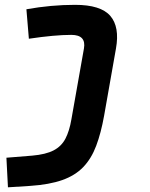

<svg xmlns="http://www.w3.org/2000/svg" viewBox="-20 -548 626 802"><path d="M13.2 234.4 6.8 110.8 114.3 102.1Q171.4 97.2 204.1 80.1Q236.8 63 253.4 31Q270 -1 278.3 -49.8L330.6 -345.2Q340.8 -402.3 277.8 -402.3Q209 -402.3 100.6 -386.2L90.3 -509.3Q193.4 -527.8 293.5 -527.8Q400.9 -527.8 440.7 -481.7Q480.5 -435.5 464.4 -345.2L415 -65.4Q401.9 7.8 381.8 61Q361.8 114.3 327.9 149.7Q293.9 185.1 240.2 204.1Q186.5 223.1 106 228.5Z"/></svg>

Font: Cascadia Mono
Style: Bold Italic
Weight: 700
Italic angle: -10°
Monospace: yes
Designer: Aaron Bell
Foundry: Saja Typeworks
Version: Version 2404.023; ttfautohint (v1.8.4)